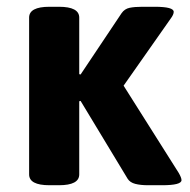

<svg xmlns="http://www.w3.org/2000/svg" viewBox="-20 -545 561 567"><path d="M154 -525Q214 -525 214 -493V-326L218 -325L339 -506Q348 -519 363 -522Q378 -525 400 -525H437Q493 -525 493 -510Q493 -502 484 -490L345 -292L508 -34Q516 -20 516 -13Q516 2 459 2H417Q395 2 379.5 -2Q364 -6 357 -17L218 -247L214 -246V-30Q214 2 154 2H126Q66 2 66 -30V-493Q66 -525 126 -525Z"/></svg>

Font: Asap VF Beta
Style: Regular
Weight: 400
Designer: Pablo Cosgaya
Foundry: Pablo Cosgaya
Version: Version 1.007